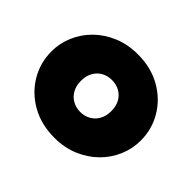

<svg xmlns="http://www.w3.org/2000/svg" viewBox="-130 -707 894 894"><g transform="rotate(45 317.5 -260.0)"><path d="M317.5 15Q230.5 15 164.2 -22.5Q98 -60 60.8 -122.5Q23.5 -185 23.5 -260Q23.5 -314 44.8 -363.5Q66 -413 105.2 -451.5Q144.5 -490 198.5 -512.5Q252.5 -535 317.5 -535Q404.5 -535 470.8 -497.5Q537 -460 574.2 -397.5Q611.5 -335 611.5 -260Q611.5 -206 590.2 -156.5Q569 -107 529.8 -68.5Q490.5 -30 436.8 -7.5Q383 15 317.5 15ZM317.5 -155Q345.5 -155 368.2 -167.8Q391 -180.5 404.2 -204Q417.5 -227.5 417.5 -260Q417.5 -292.5 404.5 -316Q391.5 -339.5 368.8 -352.2Q346 -365 317.5 -365Q289 -365 266.2 -352.2Q243.5 -339.5 230.5 -316Q217.5 -292.5 217.5 -260Q217.5 -227.5 230.8 -204Q244 -180.5 266.8 -167.8Q289.5 -155 317.5 -155Z"/></g></svg>

Font: Geologica Cursive Black
Style: Regular
Weight: 900
Designer: Sindre Bremnes, Frode Helland
Foundry: Monokrom Skriftforlag AS
Version: Version 1.010;gftools[0.9.28]